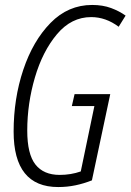

<svg xmlns="http://www.w3.org/2000/svg" viewBox="-20 -745 527 775"><path d="M351 -17 425 -365H281L270 -317H361L306 -53Q266 -39 221 -39Q156 -39 123 -81Q90 -123 90 -218Q90 -327 121 -432.5Q152 -538 210 -607Q268 -676 348 -676Q407 -676 459 -637L487 -682Q462 -700 428.5 -712.5Q395 -725 352 -725Q255 -725 184 -652.5Q113 -580 74 -463.5Q35 -347 35 -214Q35 10 215 10Q251 10 284.5 3Q318 -4 351 -17Z"/></svg>

Font: Noto Sans Display Condensed Light
Style: Italic
Weight: 300
Width: 3
Designer: Monotype Design team
Foundry: Monotype Imaging Inc.
Version: 1.000